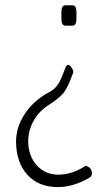

<svg xmlns="http://www.w3.org/2000/svg" viewBox="-20 -578 409 748"><path d="M252.4 -322.8Q253.4 -321.3 255.6 -318.6Q257.8 -315.9 259.5 -313.5Q261.2 -311 262.7 -308.1Q266.6 -301.3 265.4 -295.9Q264.2 -290.5 262.2 -287.6Q244.1 -236.8 227.8 -216.3Q211.4 -195.8 172.4 -170.9Q131.3 -145 110.6 -106.9Q89.8 -68.8 89.8 -26.9Q90.3 28.8 123 65.7Q155.8 102.5 207 102.5Q258.8 102.5 310.5 69.8Q317.4 65.9 322.8 72.3Q328.6 72.3 333.5 80.8Q338.4 89.4 338.4 96.2Q338.4 110.4 324.2 116.7Q263.2 150.9 206.1 150.9Q130.4 150.9 86.9 103.3Q43.5 55.7 42.5 -25.4Q42.5 -84 77.9 -136.2Q113.3 -188.5 172.9 -219.7Q180.7 -224.1 187 -228.8Q193.4 -233.4 199 -240.5Q204.6 -247.6 207.8 -252Q210.9 -256.3 215.6 -266.6Q220.2 -276.9 221.9 -281Q223.6 -285.2 228.8 -298.8Q233.9 -312.5 235.8 -316.9Q242.2 -330.1 252.4 -322.8ZM261.7 -557.6Q277.8 -557.6 277.8 -531.2V-504.4Q277.8 -478 261.7 -478H235.4Q219.2 -478 219.2 -504.4V-531.2Q219.2 -557.6 235.4 -557.6Z"/></svg>

Font: BenchNine Light
Style: Regular
Weight: 300
Version: Version 1 ; ttfautohint (v0.92.18-e454-dirty) -l 8 -r 50 -G 